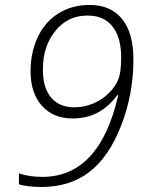

<svg xmlns="http://www.w3.org/2000/svg" viewBox="-20 -743 591 773"><path d="M272.9 -266.1Q193.8 -266.1 148.4 -317.4Q103 -368.7 103 -456.1Q103 -531.2 131.8 -593.3Q161.1 -655.3 215.6 -689.2Q270 -723.1 340.8 -723.1Q425.8 -723.1 471.4 -666.7Q517.1 -610.4 517.1 -503.9Q517.1 -363.3 467.5 -236.8Q418 -110.4 339.4 -50.3Q260.7 9.8 147 9.8Q90.3 9.8 56.2 -1V-44.9Q99.6 -30.8 149.9 -30.8Q381.3 -30.8 456.1 -359.9H452.1Q383.8 -266.1 272.9 -266.1ZM330.1 -680.2Q252.4 -680.2 202.6 -618.2Q152.8 -556.2 152.8 -465.3Q152.8 -462.4 152.8 -460Q152.8 -389.2 185.8 -350.1Q218.8 -311 279.8 -311Q319.8 -311 356.2 -326.7Q392.6 -342.3 419.2 -369.1Q445.8 -396 456.8 -424.6Q467.8 -453.1 467.8 -511.2Q467.8 -592.3 433.1 -636.2Q398.4 -680.2 335 -680.2Q332.5 -680.2 330.1 -680.2Z"/></svg>

Font: Open Sans Hebrew Light
Style: Italic
Weight: 300
Italic angle: -12°
Foundry: Ascender Corporation, Yanek Iontef
Version: Version 2.001;PS 002.001;hotconv 1.0.70;makeotf.lib2.5.58329